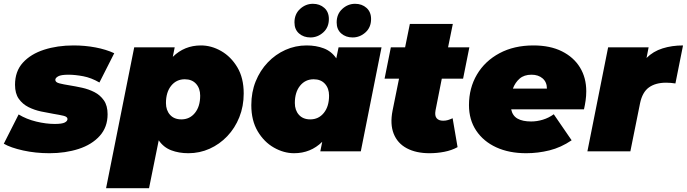

<svg xmlns="http://www.w3.org/2000/svg" viewBox="-37 -796 3613 1010"><path d="M223 10Q150 10 84.5 -4.5Q19 -19 -17 -40L61 -194Q102 -169 153.5 -156.5Q205 -144 251 -144Q289 -144 303.5 -151.5Q318 -159 318 -170Q318 -182 297 -187Q276 -192 245 -197Q215 -202 179.5 -209.5Q144 -217 113 -232.5Q82 -248 62 -276Q42 -304 42 -350Q42 -421 83.5 -466.5Q125 -512 195 -534.5Q265 -557 350 -557Q410 -557 465.5 -546.5Q521 -536 564 -516L486 -362Q443 -387 400.5 -395Q358 -403 323 -403Q284 -403 269 -394.5Q254 -386 254 -376Q254 -363 275.5 -357.5Q297 -352 329 -347Q360 -342 394.5 -334.5Q429 -327 459.5 -311.5Q490 -296 509.5 -268Q529 -240 529 -195Q529 -127 487.5 -81Q446 -35 376.5 -12.5Q307 10 223 10Z M954 10Q904 10 863.5 -5.5Q823 -21 798 -58L747 194H521L669 -547H882L872 -497Q933 -557 1020 -557Q1075 -557 1126.5 -527.5Q1178 -498 1211.5 -442Q1245 -386 1245 -304Q1245 -237 1222 -179.5Q1199 -122 1158.5 -79.5Q1118 -37 1065.5 -13.5Q1013 10 954 10ZM917 -168Q961 -168 988.5 -202Q1016 -236 1016 -293Q1016 -331 994.5 -355Q973 -379 935 -379Q891 -379 863.5 -345Q836 -311 836 -254Q836 -216 857.5 -192Q879 -168 917 -168Z M1510 10Q1456 10 1404 -19.5Q1352 -49 1318.5 -105.5Q1285 -162 1285 -243Q1285 -311 1308 -368Q1331 -425 1371.5 -467.5Q1412 -510 1464.5 -533.5Q1517 -557 1576 -557Q1626 -557 1666.5 -541.5Q1707 -526 1732 -489L1744 -547H1970L1861 0H1648L1658 -50Q1597 10 1510 10ZM1595 -168Q1639 -168 1666.5 -202Q1694 -236 1694 -293Q1694 -331 1672.5 -355Q1651 -379 1613 -379Q1569 -379 1541.5 -345Q1514 -311 1514 -254Q1514 -216 1535.5 -192Q1557 -168 1595 -168ZM1596 -599Q1560 -599 1536 -620Q1512 -641 1512 -678Q1512 -722 1541.5 -749Q1571 -776 1609 -776Q1645 -776 1669 -754.5Q1693 -733 1693 -696Q1693 -652 1663.5 -625.5Q1634 -599 1596 -599ZM1818 -599Q1782 -599 1758 -620Q1734 -641 1734 -678Q1734 -722 1763.5 -749Q1793 -776 1831 -776Q1867 -776 1891 -754.5Q1915 -733 1915 -696Q1915 -652 1885.5 -625.5Q1856 -599 1818 -599Z M2222 10Q2152 10 2103 -16Q2054 -42 2034 -92.5Q2014 -143 2028 -214L2062 -382H1986L2019 -547H2094L2119 -670H2345L2320 -547H2432L2399 -382H2287L2254 -215Q2249 -187 2260 -174Q2271 -161 2294 -161Q2308 -161 2319.5 -164.5Q2331 -168 2344 -174L2370 -22Q2339 -5 2300.5 2.5Q2262 10 2222 10Z M2731 10Q2641 10 2573.5 -21Q2506 -52 2468 -109Q2430 -166 2430 -243Q2430 -333 2472 -404Q2514 -475 2590.5 -516Q2667 -557 2769 -557Q2857 -557 2919 -526Q2981 -495 3014 -441Q3047 -387 3047 -316Q3047 -291 3043.5 -267Q3040 -243 3035 -221H2652Q2659 -187 2685.5 -172Q2712 -157 2757 -157Q2788 -157 2819 -166.5Q2850 -176 2876 -195L2970 -58Q2914 -20 2853.5 -5Q2793 10 2731 10ZM2661 -330H2840Q2840 -364 2817.5 -383.5Q2795 -403 2759 -403Q2720 -403 2696.5 -382.5Q2673 -362 2661 -330Z M3053 0 3162 -547H3375L3364 -491Q3399 -526 3448.5 -541.5Q3498 -557 3556 -557L3516 -357Q3491 -361 3467 -361Q3411 -361 3376.5 -336Q3342 -311 3330 -253L3279 0Z"/></svg>

Font: Montserrat Black
Style: Italic
Weight: 900
Italic angle: -11.3°
Designer: Julieta Ulanovsky
Foundry: Julieta Ulanovsky
Version: Version 9.000; ttfautohint (v1.8.4.7-5d5b)